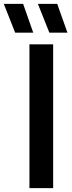

<svg xmlns="http://www.w3.org/2000/svg" viewBox="-90 -968 368 988"><path d="M61.5 0V-740H183.5V0ZM164 -800 105 -948H204.5L257 -800ZM-12 -800 -70.5 -948H29L81 -800Z"/></svg>

Font: Encode Sans SC Condensed SemiBold
Style: Regular
Weight: 600
Width: 3
Designer: Multiple Designers
Foundry: Impallari Type
Version: Version 3.002